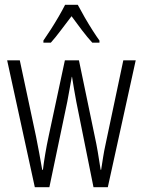

<svg xmlns="http://www.w3.org/2000/svg" viewBox="-20 -851 599 805"><path d="M300 -424Q295 -450 290.5 -477Q286 -504 282 -529H281Q276 -503 271.5 -476Q267 -449 262 -424L187 -66H126L10 -598H63L131 -279Q138 -244 144.5 -209Q151 -174 157 -139H160Q163 -166 169.5 -204.5Q176 -243 184 -280L252 -598H311L378 -276Q384 -249 390 -214Q396 -179 402 -139H404Q409 -170 412.5 -193Q416 -216 423 -248L497 -598H549L432 -66H372ZM306 -831Q318 -808 335 -778.5Q352 -749 369 -722.5Q386 -696 397 -681V-672H367Q346 -695 323.5 -724.5Q301 -754 280 -783Q259 -756 235.5 -724.5Q212 -693 193 -672H162V-681Q176 -701 193 -727.5Q210 -754 226 -781.5Q242 -809 253 -831Z"/></svg>

Font: Noto Sans Malayalam UI ExtraCondensed Light
Style: Regular
Weight: 300
Width: 2
Designer: Jelle Bosma - Monotype Design Team
Foundry: Monotype Imaging Inc.
Version: Version 2.104; ttfautohint (v1.8.4.7-5d5b)